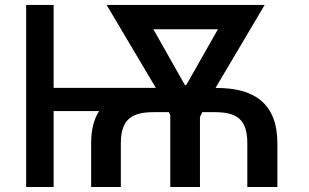

<svg xmlns="http://www.w3.org/2000/svg" viewBox="-20 -747 1234 767"><path d="M84.5 0H194.2V-303.3H376.1C355.1 -271.3 344.1 -229 344.1 -174.4V0H462.7V-174.4C462.7 -273.4 509.6 -299 595.5 -299H654.8L660.2 -286.9V0H778.8V-279.5L788.4 -299H835.9C926.5 -299 968 -270.6 968 -174.4V0H1088.1V-174.4C1088.1 -334.5 994.7 -395.6 846.2 -395.6H840.9L1037.3 -727.3H405.9L602.6 -396H194.2V-727.3H84.5ZM592.7 -630H850.5L725.1 -409.1L719.5 -405.9Z"/></svg>

Font: Margiela Sans Medium
Style: Regular
Weight: 500
Designer: Stefan Endress, Andreas Faust
Version: Version 1.100;FEAKit 1.0